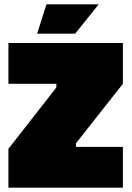

<svg xmlns="http://www.w3.org/2000/svg" viewBox="-20 -869 609 889"><path d="M19 -180 241 -464V-481H19V-670H549V-481L332 -206V-189H549V0H19ZM195 -849H437L328 -713H152Z"/></svg>

Font: Cairo Black
Style: Regular
Weight: 900
Designer: Mohamed Gaber, Accademia di Belle Arti di Urbino and others
Foundry: Kief Type Foundry, Accademia di Belle Arti di Urbino and others
Version: Version 3.011